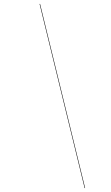

<svg xmlns="http://www.w3.org/2000/svg" viewBox="-20 -800 560 970"><path d="M407.5 150 180 -780H182.5L410 150Z"/></svg>

Font: Bodoni Moda 72pt Medium
Style: Italic
Weight: 500
Italic angle: -13°
Designer: Owen Earl
Foundry: indestructible type
Version: Version 2.004